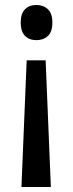

<svg xmlns="http://www.w3.org/2000/svg" viewBox="-20 -565 291 770"><path d="M190 -475Q190 -437 172 -420.5Q154 -404 126 -404Q97 -404 80 -421.5Q63 -439 63 -475Q63 -510 80 -527.5Q97 -545 126 -545Q154 -545 172 -528Q190 -511 190 -475ZM87 -323H163L184 185H66Z"/></svg>

Font: Noto Sans Myanmar Condensed Medium
Style: Regular
Weight: 500
Width: 3
Designer: Monotype Design Team
Foundry: Monotype Imaging Inc.
Version: Version 2.107; ttfautohint (v1.8.4.7-5d5b)